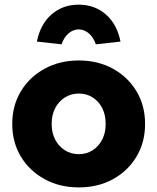

<svg xmlns="http://www.w3.org/2000/svg" viewBox="-20 -806 685 836"><path d="M323.3 10Q239.9 10 174.3 -25.8Q108.7 -61.7 71 -124Q33.3 -186.3 33.3 -266.3Q33.3 -346.4 71 -408.7Q108.7 -471 174.3 -506.8Q239.9 -542.7 323.3 -542.7Q406.7 -542.7 471.8 -506.8Q537 -471 574.3 -408.7Q611.7 -346.4 611.7 -266.3Q611.7 -186.3 574.3 -124Q537 -61.7 471.8 -25.8Q406.7 10 323.3 10ZM323.3 -134.7Q357.1 -134.7 383.6 -151.9Q410.2 -169.2 425.3 -198.9Q440.3 -228.7 440 -266.3Q440.3 -305 425.3 -334.9Q410.2 -364.7 383.6 -381.7Q357.1 -398.7 323.3 -398.7Q289.3 -398.7 262.2 -381.4Q235.1 -364.2 219.9 -334.4Q204.7 -304.7 205 -266.3Q204.7 -228.7 219.9 -198.9Q235.1 -169.2 262.2 -151.9Q289.3 -134.7 323.3 -134.7ZM248 -613 140.7 -625Q155.3 -700 204 -742.8Q252.7 -785.7 322.7 -785.7Q392.7 -785.7 441.3 -742.8Q490 -700 504.7 -625L397.3 -613Q387 -643.3 366.8 -660.7Q346.7 -678 322.7 -678Q298.7 -678 278.5 -660.7Q258.3 -643.3 248 -613Z"/></svg>

Font: Lexend Medium
Style: Regular
Weight: 500
Designer: Bonnie Shaver-Troup, Thomas Jockin
Foundry: Lexend
Version: Version 1.005